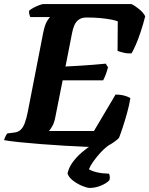

<svg xmlns="http://www.w3.org/2000/svg" viewBox="-31 -724 734 944"><path d="M478 0Q448 0 397.5 -2Q347 -4 288 -7.5Q229 -11 170.5 -15.5Q112 -20 64 -25Q16 -30 -11 -35Q-8 -45 -3.5 -54.5Q1 -64 5 -68L37 -72Q57 -74 69.5 -85Q82 -96 90.5 -118Q99 -140 106 -176L181 -561Q190 -605 201.5 -622Q213 -639 215 -640H118Q116 -646 113.5 -653Q111 -660 112 -671Q119 -678 133 -685.5Q147 -693 161.5 -698.5Q176 -704 182 -704H615Q631 -697 652 -680Q673 -663 683 -644Q673 -605 661 -568.5Q649 -532 637 -504.5Q625 -477 616 -462Q597 -460 576.5 -465Q556 -470 547 -474L548 -619Q539 -623 517 -627.5Q495 -632 464 -635Q433 -638 395 -638Q371 -638 356.5 -627.5Q342 -617 334.5 -599.5Q327 -582 323 -560L291 -397Q331 -399 363.5 -401Q396 -403 426.5 -405.5Q457 -408 489 -411L500 -393Q494 -370 487.5 -354Q481 -338 476 -329H277L241 -148Q236 -121 226.5 -104.5Q217 -88 210 -80H431L537 -259Q563 -259 583 -253Q603 -247 610 -241Q604 -205 593.5 -167.5Q583 -130 572.5 -98Q562 -66 554 -46Q547 -38 531.5 -27Q516 -16 501 -8Q486 0 478 0ZM410 200Q397 200 373 190Q349 180 328 164Q307 148 301 129Q307 100 326 74Q345 48 371 25.5Q397 3 425 -14L514 -17Q488 0 466 23.5Q444 47 428.5 69Q413 91 406 108Q420 117 445 123Q470 129 505 130Q507 134 508.5 142Q510 150 507 162Q492 178 464.5 189Q437 200 410 200Z"/></svg>

Font: Texturina Medium 12pt ExtraBold
Style: Italic
Weight: 800
Italic angle: -11°
Version: Version 1.002